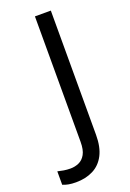

<svg xmlns="http://www.w3.org/2000/svg" viewBox="-248 -772 690 1021"><g transform="rotate(-20 97.5 -262.0)"><path d="M-4 190Q-28 190 -46 186.5Q-64 183 -78 177V101Q-62 105 -44 108Q-26 111 -6 111Q19 111 41.5 101Q64 91 78 66Q92 41 92 -4V-714H182V-11Q182 58 159 102.5Q136 147 94 168.5Q52 190 -4 190Z"/></g></svg>

Font: Noto Sans Lao Looped
Style: Regular
Weight: 400
Designer: Mark Frömberg, Ben Mitchell
Foundry: The Fontpad Ltd
Version: Version 1.001